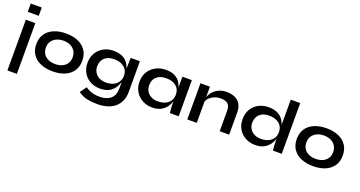

<svg xmlns="http://www.w3.org/2000/svg" viewBox="-47 -1491 4645 2479"><g transform="rotate(20 2275.5 -251.5)"><path d="M209 -715V-601H58V-715ZM70 -497H200V200H70Z M621 12Q527 12 455.5 -18Q384 -48 344 -105.5Q304 -163 304 -247Q304 -331 344 -389.5Q384 -448 455.5 -478Q527 -508 621 -508Q715 -508 785.5 -478Q856 -448 896 -389.5Q936 -331 936 -247Q936 -163 896 -105.5Q856 -48 785.5 -18Q715 12 621 12ZM621 -88Q673 -88 714.5 -106.5Q756 -125 780 -160.5Q804 -196 804 -247Q804 -298 780 -334.5Q756 -371 715 -390Q674 -409 621 -409Q569 -409 527 -390Q485 -371 460.5 -335Q436 -299 436 -247Q436 -196 460 -160.5Q484 -125 526 -106.5Q568 -88 621 -88Z M1637 -497V-76Q1637 -1 1611.5 53Q1586 107 1542 142.5Q1498 178 1437.5 195Q1377 212 1307 212Q1236 212 1169 199Q1102 186 1043 142L1107 54Q1132 71 1155 82Q1178 93 1202 100Q1226 107 1251.5 109.5Q1277 112 1307 112Q1400 112 1454 65Q1508 18 1508 -76V-162Q1497 -138 1488.5 -116.5Q1480 -95 1463 -74Q1427 -27 1379.5 -7.5Q1332 12 1274 12Q1217 12 1168 -6.5Q1119 -25 1083.5 -59Q1048 -93 1028 -141Q1008 -189 1008 -247Q1008 -305 1028 -353Q1048 -401 1084 -435.5Q1120 -470 1168.5 -489Q1217 -508 1274 -508Q1362 -508 1420.5 -471Q1479 -434 1508 -349Q1508 -364 1508 -379Q1508 -401 1509 -430.5Q1510 -460 1511 -497ZM1484 -165Q1495 -182 1501.5 -203Q1508 -224 1508 -247Q1508 -299 1484 -335Q1473 -352 1456 -365Q1439 -378 1418 -389Q1397 -399 1371.5 -403.5Q1346 -408 1317 -408Q1234 -408 1187 -364Q1141 -321 1141 -247Q1141 -199 1163 -165Q1186 -127 1225 -108Q1244 -99 1267 -93.5Q1290 -88 1317 -88Q1346 -88 1371.5 -93.5Q1397 -99 1418 -108Q1459 -127 1484 -165Z M1988 11Q1914 11 1853.5 -21.5Q1793 -54 1757.5 -112.5Q1722 -171 1722 -248Q1722 -327 1758 -385Q1794 -443 1855.5 -475.5Q1917 -508 1995 -508Q2081 -508 2133.5 -473.5Q2186 -439 2210 -380Q2216 -364 2221 -348V-497H2351V0H2230Q2230 0 2227.5 -19.5Q2225 -39 2223 -69Q2221 -99 2221 -128V-162Q2220 -160 2220 -159Q2206 -113 2177 -74.5Q2148 -36 2101 -12.5Q2054 11 1988 11ZM2030 -89Q2089 -89 2132 -109Q2175 -129 2198 -165Q2221 -201 2221 -248Q2221 -299 2197.5 -334.5Q2174 -370 2131.5 -388.5Q2089 -407 2030 -407Q1947 -407 1901 -363.5Q1855 -320 1855 -248Q1855 -200 1877 -164.5Q1899 -129 1938.5 -109Q1978 -89 2030 -89Z M2469 -497H2599V-354Q2605 -371 2614 -388Q2632 -421 2662.5 -448.5Q2693 -476 2735 -492Q2777 -508 2830 -508Q2876 -508 2915 -496Q2954 -484 2983 -459Q3012 -434 3028 -395.5Q3044 -357 3044 -304V0H2914V-281Q2914 -344 2883.5 -373.5Q2853 -403 2784 -403Q2732 -403 2690 -383Q2648 -363 2622 -333Q2607 -315 2599 -296V0H2469Z M3404 11Q3329 11 3268.5 -21.5Q3208 -54 3173 -112.5Q3138 -171 3138 -248Q3138 -327 3172.5 -385Q3207 -443 3267 -475.5Q3327 -508 3404 -508Q3471 -508 3518 -488Q3565 -468 3594 -432.5Q3623 -397 3637 -350V-697H3767V0H3646Q3643 -23 3640 -59.5Q3637 -96 3637 -128V-162Q3636 -160 3636 -159Q3622 -113 3593 -74.5Q3564 -36 3517 -12.5Q3470 11 3404 11ZM3446 -89Q3505 -89 3548 -109Q3591 -129 3614 -165Q3637 -201 3637 -248Q3637 -299 3613.5 -334.5Q3590 -370 3547.5 -389Q3505 -408 3446 -408Q3363 -408 3317 -364Q3271 -320 3271 -248Q3271 -200 3293 -164.5Q3315 -129 3354.5 -109Q3394 -89 3446 -89Z M4200 12Q4106 12 4034.5 -18Q3963 -48 3923 -105.5Q3883 -163 3883 -247Q3883 -331 3923 -389.5Q3963 -448 4034.5 -478Q4106 -508 4200 -508Q4294 -508 4364.5 -478Q4435 -448 4475 -389.5Q4515 -331 4515 -247Q4515 -163 4475 -105.5Q4435 -48 4364.5 -18Q4294 12 4200 12ZM4200 -88Q4252 -88 4293.5 -106.5Q4335 -125 4359 -160.5Q4383 -196 4383 -247Q4383 -298 4359 -334.5Q4335 -371 4294 -390Q4253 -409 4200 -409Q4148 -409 4106 -390Q4064 -371 4039.5 -335Q4015 -299 4015 -247Q4015 -196 4039 -160.5Q4063 -125 4105 -106.5Q4147 -88 4200 -88Z"/></g></svg>

Font: Syne Modified
Style: Bold
Weight: 700
Designer: Lucas Descroix
Foundry: Bonjour Monde
Version: Version 2.200